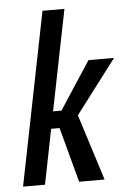

<svg xmlns="http://www.w3.org/2000/svg" viewBox="-54 -802 568 843"><g transform="rotate(-5 230.0 -381.0)"><path d="M195.3 -242.2H158.2L109.9 0H13.2L165.5 -761.7H262.2L173.3 -317.9H210.4L347.7 -528.3H460.4L280.3 -291L372.6 0H260.3Z"/></g></svg>

Font: RobotoCondensed-Italic
Style: Italic
Weight: 400
Designer: Google
Version: Version 1.200311; 2013